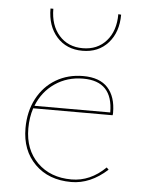

<svg xmlns="http://www.w3.org/2000/svg" viewBox="-50 -699 546 742"><g transform="rotate(5 223.5 -328.0)"><path d="M116 -658H127Q127 -594 161.5 -555Q196 -516 253 -516Q310 -516 344.5 -555Q379 -594 379 -659L390 -658Q390 -590 352.5 -548Q315 -506 253 -506Q191 -506 153.5 -548Q116 -590 116 -658ZM394 -57Q328 3 254 3Q166 3 113 -50Q60 -103 60 -189Q60 -254 86.5 -304Q113 -354 159.5 -381.5Q206 -409 265 -409Q329 -409 360.5 -374.5Q392 -340 392 -278Q392 -271 391 -268H83Q71 -232 71 -189Q71 -107 121.5 -57Q172 -7 254 -7Q327 -7 386 -65ZM87 -278H381Q381 -399 266 -399Q204 -399 156.5 -366.5Q109 -334 87 -278Z"/></g></svg>

Font: Ysabeau Infant Hairline
Style: Regular
Weight: 100
Designer: Christian Thalmann (Catharsis Fonts)
Version: Version 0.003